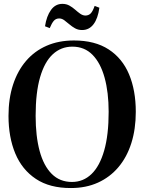

<svg xmlns="http://www.w3.org/2000/svg" viewBox="-20 -962 747 994"><path d="M347.5 11.5Q237.5 12 165.8 -35.8Q94 -83.5 59 -167.8Q24 -252 24 -362Q24 -451.5 47.5 -523.5Q71 -595.5 115 -646.8Q159 -698 221.5 -725.2Q284 -752.5 362.5 -752.5Q471.5 -752.5 542.5 -706.2Q613.5 -660 648.2 -577Q683 -494 683 -383Q683 -294 660 -221.2Q637 -148.5 593 -96.5Q549 -44.5 487 -16.5Q425 11.5 347.5 11.5ZM352.5 -20Q411 -20 453.5 -60.8Q496 -101.5 519.2 -182.2Q542.5 -263 542.5 -383Q542.5 -484 521.5 -560Q500.5 -636 459 -678.2Q417.5 -720.5 354.5 -720.5Q296 -720.5 253.2 -681Q210.5 -641.5 187.5 -562Q164.5 -482.5 164.5 -362.5Q164.5 -257 185.2 -180.2Q206 -103.5 247.8 -61.8Q289.5 -20 352.5 -20ZM405 -806.5Q384.5 -806.5 368.5 -815.5Q352.5 -824.5 339 -836.2Q325.5 -848 312.8 -857.2Q300 -866.5 286.5 -866.5Q269 -866.5 258.2 -853.8Q247.5 -841 237.5 -816.5L213 -826Q221 -878.5 243.8 -910.2Q266.5 -942 303 -942Q323.5 -942 339.5 -933Q355.5 -924 369 -912Q382.5 -900 395.2 -891Q408 -882 421.5 -881.5Q439 -881.5 449.8 -892.8Q460.5 -904 470 -931.5L494.5 -922Q487 -866.5 464.2 -836.5Q441.5 -806.5 405 -806.5Z"/></svg>

Font: Merriweather 120pt SemiBold
Style: Regular
Weight: 600
Version: Version 2.100